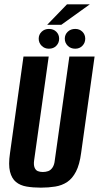

<svg xmlns="http://www.w3.org/2000/svg" viewBox="-20 -851 455 883"><path d="M168 12Q132 12 102.5 7Q73 2 53.5 -14Q34 -30 26 -61.5Q18 -93 26 -147L88 -591H204L137 -114Q134 -93 139 -80.5Q144 -68 154 -64Q164 -60 177 -60Q190 -60 201.5 -64Q213 -68 221.5 -80.5Q230 -93 232 -114L299 -591H415L353 -147Q346 -94 329.5 -62Q313 -30 289 -14Q265 2 234 7Q203 12 168 12ZM205 -627Q185 -627 171.5 -640.5Q158 -654 158 -673Q158 -692 171.5 -705Q185 -718 205 -718Q226 -718 239 -705Q252 -692 252 -673Q252 -654 239 -640.5Q226 -627 205 -627ZM326 -627Q305 -627 291.5 -640.5Q278 -654 278 -673Q278 -692 291.5 -705Q305 -718 326 -718Q346 -718 359 -705Q372 -692 372 -673Q372 -654 359 -640.5Q346 -627 326 -627ZM197 -737 288 -831H393L262 -737Z"/></svg>

Font: Alumni Sans
Style: Bold Italic
Weight: 700
Italic angle: -8°
Designer: Robert E. Leuschke
Foundry: Robert E. Leuschke
Version: Version 1.016